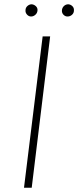

<svg xmlns="http://www.w3.org/2000/svg" viewBox="-20 -876 365 896"><path d="M179 -706H214L128 0H92ZM99 -828Q99 -840 108 -848Q117 -856 128 -856Q139 -855 147.5 -847Q156 -839 155 -827Q154 -815 145 -807Q136 -799 125 -799Q114 -799 106 -808Q98 -817 99 -828ZM269 -828Q270 -840 278.5 -848Q287 -856 299 -856Q310 -855 318 -847Q326 -839 325 -827Q325 -815 316 -807Q307 -799 295 -799Q284 -799 276 -807.5Q268 -816 269 -828Z"/></svg>

Font: Josefin Sans Thin ExtraLight
Style: Italic
Weight: 250
Italic angle: -7°
Version: Version 2.000